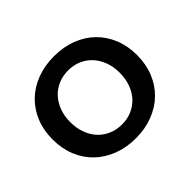

<svg xmlns="http://www.w3.org/2000/svg" viewBox="-125 -712 892 892"><g transform="rotate(-45 321.5 -265.5)"><path d="M314 -535Q375.5 -535 426.5 -515.5Q477.5 -496 514 -460.5Q550.5 -425 570.8 -375.5Q591 -326 591 -266Q591 -206 570.8 -156.2Q550.5 -106.5 514 -71Q477.5 -35.5 426.5 -15.8Q375.5 4 314 4Q252 4 201 -15.8Q150 -35.5 113.2 -71Q76.5 -106.5 56.2 -156.2Q36 -206 36 -266Q36 -326 56.2 -375.5Q76.5 -425 113.2 -460.5Q150 -496 201 -515.5Q252 -535 314 -535ZM314 -442Q278 -442 248 -429Q218 -416 196.5 -392.5Q175 -369 163 -336.5Q151 -304 151 -265Q151 -225.5 163 -192.5Q175 -159.5 196.5 -136.2Q218 -113 248 -100Q278 -87 314 -87Q349.5 -87 379.2 -100Q409 -113 430.5 -136.2Q452 -159.5 464 -192.5Q476 -225.5 476 -265Q476 -304 464 -336.5Q452 -369 430.5 -392.5Q409 -416 379.2 -429Q349.5 -442 314 -442Z"/></g></svg>

Font: Argentum Sans
Style: Regular
Weight: 400
Designer: Julieta Ulanovsky, Owen Earl, Chris M. Simpson, Rasmus Andersson, Cristiano Sobral
Foundry: The Argentum Sans Project Authors
Version: Version 3.135; ttfautohint (v1.8.4.7-5d5b-dirty)